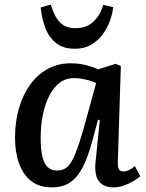

<svg xmlns="http://www.w3.org/2000/svg" viewBox="-20 -797 631 831"><path d="M490 -98Q489 -74 494.5 -64.5Q500 -55 515 -55Q526 -55 538.5 -61Q551 -67 564 -78L587 -34Q576 -24 556.5 -12.5Q537 -1 515 6.5Q493 14 470 14Q443 14 424.5 2.5Q406 -9 398 -32Q390 -55 393 -90L412 -277L404 -279L381 -192Q368 -144 353 -106Q338 -68 318 -41Q298 -14 270.5 0Q243 14 205 14Q150 14 115 -13.5Q80 -41 62.5 -89.5Q45 -138 45 -200Q45 -271 62.5 -330Q80 -389 112 -432.5Q144 -476 188 -499.5Q232 -523 285 -523Q323 -523 354.5 -514.5Q386 -506 405 -497L481 -521L503 -511ZM226 -59Q248 -59 263.5 -68.5Q279 -78 293 -104Q307 -130 323 -178.5Q339 -227 360 -306L396 -437Q379 -446 351.5 -452.5Q324 -459 299 -459Q265 -459 239 -439.5Q213 -420 194.5 -385Q176 -350 166 -302.5Q156 -255 156 -199Q156 -150 163.5 -119Q171 -88 186.5 -73.5Q202 -59 226 -59ZM303 -586Q254 -586 223 -610.5Q192 -635 176.5 -675.5Q161 -716 156 -765L200 -777Q215 -725 239.5 -700Q264 -675 307 -675Q354 -675 383.5 -702.5Q413 -730 427 -776L470 -766Q465 -721 444 -679.5Q423 -638 388 -612Q353 -586 303 -586Z"/></svg>

Font: Literata Medium
Style: Italic
Weight: 500
Italic angle: -2°
Designer: Latin by Veronika Burian and Jose Scaglione. Greek by Irene Vlachou. Cyrillic by Vera Evstafieva
Foundry: TypeTogether
Version: Version 3.103;gftools[0.9.29]